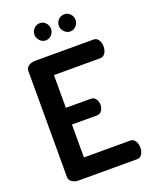

<svg xmlns="http://www.w3.org/2000/svg" viewBox="-168 -1013 866 1102"><g transform="rotate(-20 265.0 -462.5)"><path d="M60 -41V-690Q60 -709 77 -720Q94 -731 117 -731H473Q493 -731 503.5 -714Q514 -697 514 -675Q514 -651 503 -634Q492 -617 473 -617H190V-417H342Q361 -417 372 -401.5Q383 -386 383 -365Q383 -346 372.5 -330.5Q362 -315 342 -315H190V-114H473Q492 -114 503 -97Q514 -80 514 -56Q514 -34 503.5 -17Q493 0 473 0H117Q94 0 77 -11Q60 -22 60 -41ZM179 -836Q164 -852 164 -873Q164 -894 179 -909.5Q194 -925 215 -925Q236 -925 250.5 -909.5Q265 -894 265 -873Q265 -852 250.5 -836Q236 -820 215 -820Q194 -820 179 -836ZM365 -925Q385 -925 400 -909.5Q415 -894 415 -873Q415 -852 400 -836Q385 -820 365 -820Q344 -820 328.5 -836Q313 -852 313 -873Q313 -894 328 -909.5Q343 -925 365 -925Z"/></g></svg>

Font: Terminal Dosis
Style: Bold
Weight: 700
Designer: EdgarTolentino, PabloImpallari, IginoMarini
Foundry: EdgarTolentino, PabloImpallari, IginoMarini
Version: Version 1.006